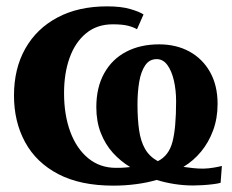

<svg xmlns="http://www.w3.org/2000/svg" viewBox="-20 -573 730 604"><path d="M336.5 11Q233 11 163.5 -25.2Q94 -61.5 59 -125.8Q24 -190 24 -272.5Q24 -357 59.5 -420Q95 -483 160.8 -518Q226.5 -553 317 -553Q361 -553 390 -544.5Q419 -536 431.5 -527.5L411 -481Q399 -488 381.8 -492.2Q364.5 -496.5 334.5 -496.5Q285 -496.5 250.8 -468.2Q216.5 -440 199 -391.2Q181.5 -342.5 181.5 -280Q181.5 -211.5 201.2 -158.2Q221 -105 257.8 -75Q294.5 -45 344.5 -45Q353.5 -45 361.5 -45.2Q369.5 -45.5 376.5 -46.2Q383.5 -47 389.5 -47.5Q359.5 -65.5 335.2 -92.2Q311 -119 297 -155Q283 -191 283 -236Q283 -298 307.8 -342.5Q332.5 -387 377 -410.2Q421.5 -433.5 480.5 -433.5Q534.5 -433.5 576 -410.8Q617.5 -388 641 -346Q664.5 -304 664.5 -246Q664.5 -201 650.5 -163Q636.5 -125 612.5 -96Q588.5 -67 557 -48Q571 -46 587 -44.2Q603 -42.5 620 -42.5Q637 -43 653 -45.8Q669 -48.5 678 -51L674 2Q666 4.5 650 6.5Q634 8.5 616.8 9.5Q599.5 10.5 588 10.5Q558.5 10.5 529.2 6Q500 1.5 472.5 -7Q444.5 1.5 409 6.2Q373.5 11 336.5 11ZM476.5 -66Q511 -83 522.5 -126.5Q534 -170 534 -254Q534 -289.5 527 -319.8Q520 -350 506.5 -368.5Q493 -387 473 -387Q450 -387 436.8 -367.5Q423.5 -348 418 -315.8Q412.5 -283.5 412.5 -244.5Q412.5 -199 417.5 -164Q422.5 -129 436.2 -104.8Q450 -80.5 476.5 -66Z"/></svg>

Font: Merriweather 60pt ExtraBold
Style: Regular
Weight: 800
Version: Version 2.100